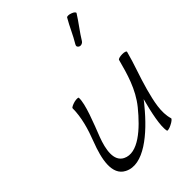

<svg xmlns="http://www.w3.org/2000/svg" viewBox="-281 -1104 1263 1263"><g transform="rotate(-45 350.0 -473.0)"><path d="M539 -792C571 -845 612 -895 645 -948C649 -954 638 -965 620 -971C603 -978 585 -978 581 -972C549 -918 527 -862 494 -808C487 -797 491 -785 504 -780C516 -775 532 -781 539 -792ZM184 -524C184 -441 159 -355 126 -270C82 -156 54 -29 140 15C255 75 412 -58 529 -201C539 -212 548 -224 557 -236C532 -143 507 -30 519 19C520 24 539 21 560 10C581 0 597 -13 596 -19C573 -93 595 -181 618 -267C642 -356 677 -444 700 -533C702 -540 687 -545 667 -545C646 -545 627 -540 625 -533C597 -428 567 -319 492 -226C401 -114 283 -7 192 -53C128 -86 145 -179 177 -264C213 -357 265 -484 262 -543C263 -549 245 -550 224 -545C202 -539 184 -530 184 -524Z"/></g></svg>

Font: Nupuram Light Oblique
Style: Regular
Weight: 300
Designer: Santhosh Thottingal (santhosh.thottingal@gmail.com)
Foundry: SMC
Version: Version 1.000